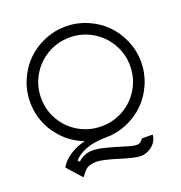

<svg xmlns="http://www.w3.org/2000/svg" viewBox="-155 -829 1095 1160"><g transform="rotate(-20 392.5 -249.0)"><path d="M393.1 18.1Q317.4 18.1 264.6 38.6Q211.9 59.1 185.1 90.8L195.8 102.1Q210.9 85.4 236.3 74.7Q261.7 64 288.1 64Q326.7 64 381.6 78.9Q436.5 93.8 484.6 108.9Q532.7 124 555.2 124Q569.8 124 582 113.8Q594.2 103.5 594.2 98.1H665Q665 114.7 657 131.6Q648.9 148.4 638.2 159.2Q631.8 165.5 624.8 170.9Q617.7 176.3 611.6 179.9Q605.5 183.6 598.6 186.3Q591.8 189 586.9 190.7Q582 192.4 576.2 193.4Q570.3 194.3 567.1 194.8Q564 195.3 559.8 195.6Q555.7 195.8 555.2 195.8Q517.1 195.8 422.9 166Q328.6 136.2 288.1 136.2Q234.9 136.2 210.9 165L184.1 198.2L101.1 105L101.6 104Q128.4 57.1 186 25.4Q221.7 5.4 266.1 -4.9Q163.6 -43.5 99.9 -134.5Q36.1 -225.6 36.1 -338.9Q36.1 -411.1 64.5 -477.3Q92.8 -543.5 140.6 -591.3Q188.5 -639.2 254.6 -667.5Q320.8 -695.8 393.1 -695.8Q465.3 -695.8 531.5 -667.5Q597.7 -639.2 645.5 -591.3Q693.4 -543.5 721.7 -477.3Q750 -411.1 750 -338.9Q750 -266.6 721.7 -200.4Q693.4 -134.3 645.5 -86.4Q597.7 -38.6 531.5 -10.3Q465.3 18.1 393.1 18.1ZM145.3 -482.4Q106.9 -416.5 106.9 -338.9Q106.9 -261.2 145.3 -195.6Q183.6 -129.9 249.3 -92Q314.9 -54.2 393.1 -54.2Q471.2 -54.2 536.9 -92Q602.5 -129.9 640.9 -195.6Q679.2 -261.2 679.2 -338.9Q679.2 -416.5 640.9 -482.4Q602.5 -548.3 536.6 -586.7Q470.7 -625 393.1 -625Q315.4 -625 249.5 -586.7Q183.6 -548.3 145.3 -482.4Z"/></g></svg>

Font: Rawengulk
Style: Bold
Weight: 700
Version: Version 0.92